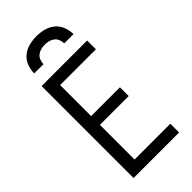

<svg xmlns="http://www.w3.org/2000/svg" viewBox="-293 -1020 1085 1085"><g transform="rotate(-45 250.0 -477.5)"><path d="M72 0V-735H436V-665H150V-417H380V-347H150V-70H436V0ZM93 -815Q93 -845 104 -873.5Q115 -902 138 -921Q161 -940 190.5 -947.5Q220 -955 250 -955Q280 -955 309.5 -947.5Q339 -940 362 -921Q385 -902 396 -873.5Q407 -845 407 -815H333Q333 -831 327 -846Q321 -861 309 -870.5Q297 -880 281.5 -884Q266 -888 250 -888Q234 -888 218.5 -884Q203 -880 191 -870.5Q179 -861 173 -846Q167 -831 167 -815Z"/></g></svg>

Font: Iosevka www.saffi
Style: Regular
Weight: 400
Monospace: yes
Designer: Belleve Invis
Foundry: Belleve Invis
Version: Version 22.0.2; ttfautohint (v1.8.3)